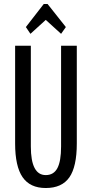

<svg xmlns="http://www.w3.org/2000/svg" viewBox="-20 -930 462 965"><path d="M210 15Q131 15 93.5 -39.5Q56 -94 56 -209V-700H135V-194Q135 -50 210 -50Q250 -50 268.5 -85Q287 -120 287 -194V-700H366V-209Q366 -92 328.5 -38.5Q291 15 210 15ZM219 -910 311 -794 287 -760 210 -830 133 -760 110 -794 200 -910Z"/></svg>

Font: Pathway Gothic One
Style: Regular
Weight: 400
Version: Version 1.003; ttfautohint (v1.8.4.7-5d5b);gftools[0.9.26]